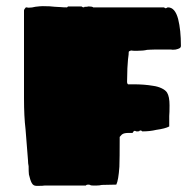

<svg xmlns="http://www.w3.org/2000/svg" viewBox="-20 -600 638 624"><path d="M74 -33Q73 -41 73 -60Q71 -69 71 -79Q69 -110 63 -180Q58 -221 58 -281V-566Q58 -568 60 -571Q62 -574 64 -576H68Q69 -575 73 -575Q84 -575 95 -578Q111 -580 119 -580Q144 -580 158 -578Q166 -578 176 -577Q186 -576 198 -576L201 -579H245Q248 -576 253 -576L255 -578H261Q265 -578 266 -579H269Q280 -579 283 -576H513Q514 -575 516 -574Q518 -573 519 -573L523 -575Q524 -576 526 -576Q549 -576 559 -538Q568 -502 568 -451Q568 -446 564 -443.5Q560 -441 551 -439Q548 -439 544.5 -438.5Q541 -438 536 -439H523H483Q473 -439 467.5 -438.5Q462 -438 458 -438Q446 -435 428 -435H415Q411 -435 409 -435.5Q407 -436 406 -436L399 -433Q398 -431 398 -423Q396 -413 394 -378L393 -336Q393 -336 393 -333Q393 -332 393.5 -330Q394 -328 396 -326H414Q449 -326 478 -321Q493 -319 505.5 -313Q518 -307 523 -299Q531 -286 531 -258Q531 -233 530 -223V-189Q517 -182 488 -178Q467 -173 444 -173Q441 -173 441 -174Q439 -176 438 -176Q433 -176 433 -174Q431 -173 428 -173H423L418 -175L414 -173Q413 -171 412 -169.5Q411 -168 410 -168H398Q384 -168 378 -164Q376 -163 373.5 -160Q371 -157 369 -155Q369 -83 368 -58Q365 -14 358 0L311 1Q303 3 293 3H283Q274 3 273 1Q270 0 266 0Q261 0 259 3H184H178H163H145H125Q119 4 108 4H98Q88 4 83 -5.5Q78 -15 74 -33Z"/></svg>

Font: Sigmar One
Style: Regular
Weight: 400
Designer: Vernon Adams
Foundry: Vernon Adams
Version: Version 2.000